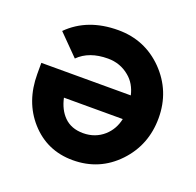

<svg xmlns="http://www.w3.org/2000/svg" viewBox="-99 -615 744 730"><g transform="rotate(20 273.0 -250.0)"><path d="M28 -295V-250Q28 -194 44.5 -147.5Q61 -101 94 -64Q162 12 266 12Q374 12 447 -65Q519 -141 519 -250Q519 -359 444 -436Q369 -512 261 -512Q137 -512 61 -436L142 -354Q185 -397 261 -397Q311 -397 348 -366Q364 -353 374.5 -335Q385 -317 390 -295ZM268 -98Q220 -98 191 -127Q164 -154 154 -200H392Q383 -157 352 -129Q317 -98 268 -98Z"/></g></svg>

Font: Unageo
Style: SemiBold
Weight: 600
Designer: Richard Sepsi
Foundry: Richard Sepsi
Version: Version 2.000